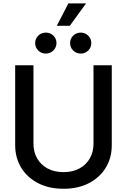

<svg xmlns="http://www.w3.org/2000/svg" viewBox="-20 -1118 760 1149"><path d="M359.9 11.7Q272.9 11.7 207.8 -22Q142.6 -55.7 106.7 -114.7Q70.8 -173.8 70.8 -249.5V-727.5H180.2V-258.3Q180.2 -209 202.1 -170.4Q224.1 -131.8 264.4 -109.9Q304.7 -87.9 360.4 -87.9Q415.5 -87.9 455.8 -110.1Q496.1 -132.3 517.8 -170.7Q539.6 -209 539.6 -258.3V-727.5H648.9V-249.5Q648.9 -173.3 613 -114.5Q577.1 -55.7 512.2 -22Q447.3 11.7 359.9 11.7ZM462.9 -797.4Q436.5 -797.4 418 -815.7Q399.4 -834 399.4 -860.4Q399.4 -886.2 418 -904.5Q436.5 -922.9 462.9 -922.9Q489.3 -922.9 507.8 -904.8Q526.4 -886.7 526.4 -860.4Q526.4 -834 508.1 -815.7Q489.7 -797.4 462.9 -797.4ZM253.9 -797.4Q227.5 -797.4 209 -815.7Q190.4 -834 190.4 -860.4Q190.4 -886.2 209 -904.5Q227.5 -922.9 253.9 -922.9Q280.8 -922.9 299.3 -904.8Q317.9 -886.7 317.9 -860.4Q317.9 -834 299.3 -815.7Q280.8 -797.4 253.9 -797.4ZM319.8 -963.4 389.2 -1097.7H495.1L397.5 -963.4Z"/></svg>

Font: Inter 24pt Medium
Style: Regular
Weight: 500
Designer: Rasmus Andersson
Foundry: rsms
Version: Version 4.001;git-66647c0bb